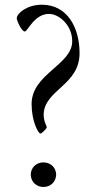

<svg xmlns="http://www.w3.org/2000/svg" viewBox="-20 -771 401 799"><path d="M148.4 -215.2C153.1 -215.2 174.7 -235.1 174.7 -242.2C174.7 -245.7 159.8 -268.5 161.9 -299.7C169 -398.1 311.1 -418.3 311.1 -549.7C311.1 -655.5 260.7 -751.4 154.1 -751.4C92.3 -751.4 49.7 -715.2 49.7 -694.6C49.7 -686.1 69.6 -639.9 83.1 -639.9C95.2 -639.9 122.2 -713.1 183.9 -713.1C225.1 -713.1 280.5 -666.9 280.5 -599.4C280.5 -500.7 111.5 -463.8 111.5 -338.1C111.5 -267.8 138.8 -215.2 148.4 -215.2ZM108 -44.7C108.7 -13.5 131.7 7.1 160.5 7.1C190 7.1 212.7 -13.5 213.8 -44.7C212.7 -74.6 190 -95.2 160.5 -95.2C131.7 -95.2 108.7 -74.6 108 -44.7Z"/></svg>

Font: Margiela Serif Light
Style: Regular
Weight: 300
Designer: Andreas Faust, Stefan Endress
Version: Version 1.002;FEAKit 1.0